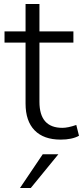

<svg xmlns="http://www.w3.org/2000/svg" viewBox="-20 -698 420 972"><path d="M287.1 8.8Q201.2 8.8 155.3 -38.1Q109.4 -85 109.4 -173.8V-482.4H2.9V-539.1H109.4V-677.7H179.7V-539.1H351.6V-482.4H179.7V-182.6Q179.7 -50.8 295.9 -50.8Q324.2 -50.8 366.2 -65.4L379.9 -10.7Q344.7 8.8 287.1 8.8ZM81.1 253.9 196.3 83H275.4L135.7 253.9Z"/></svg>

Font: Min Sans Light
Style: Regular
Weight: 300
Designer: Jinseong-Kim, NotoSansCJK, Nunito
Foundry: Jinseong-Kim
Version: Version 1.400;Glyphs 3.1.2 (3151)